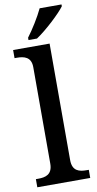

<svg xmlns="http://www.w3.org/2000/svg" viewBox="-104 -1003 530 1047"><g transform="rotate(-10 161.0 -479.5)"><path d="M106 -812V-799H153C208 -835 292 -914 317 -949V-959H196C175 -914 135 -850 106 -812ZM14 0H307V-45H295C254 -45 216 -54 216 -115V-760H14V-715H27C66 -715 106 -706 106 -649V-115C106 -54 67 -45 27 -45H14Z"/></g></svg>

Font: Noto Serif Tamil Medium
Style: Italic
Weight: 500
Italic angle: -12°
Designer: Indian Type Foundry, Tom Grace, and the Monotype Design Team
Foundry: Monotype Imaging Inc.
Version: Version 2.003